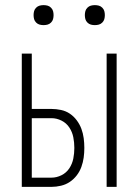

<svg xmlns="http://www.w3.org/2000/svg" viewBox="-20 -729 540 749"><path d="M396 0V-520H435V0ZM65 0V-520H104V-304H181Q199 -304 218 -300Q237 -296 252.5 -285.5Q268 -275 279.5 -259.5Q291 -244 297.5 -226.5Q304 -209 306.5 -190Q309 -171 309 -152Q309 -133 306.5 -114.5Q304 -96 297.5 -78Q291 -60 279.5 -45Q268 -30 252.5 -19.5Q237 -9 218 -4.5Q199 0 181 0ZM181 -36Q201 -36 220 -45.5Q239 -55 250.5 -72.5Q262 -90 266 -110.5Q270 -131 270 -152Q270 -173 266 -193.5Q262 -214 250.5 -231.5Q239 -249 220 -258.5Q201 -268 181 -268H104V-36ZM350 -631Q342 -631 334.5 -633Q327 -635 321 -641Q315 -647 313 -654.5Q311 -662 311 -670Q311 -678 313 -685.5Q315 -693 321 -699Q327 -705 334.5 -707Q342 -709 350 -709Q358 -709 365.5 -707Q373 -705 379 -699Q385 -693 387 -685.5Q389 -678 389 -670Q389 -662 387 -654.5Q385 -647 379 -641Q373 -635 365.5 -633Q358 -631 350 -631ZM150 -631Q142 -631 134.5 -633Q127 -635 121 -641Q115 -647 113 -654.5Q111 -662 111 -670Q111 -678 113 -685.5Q115 -693 121 -699Q127 -705 134.5 -707Q142 -709 150 -709Q158 -709 165.5 -707Q173 -705 179 -699Q185 -693 187 -685.5Q189 -678 189 -670Q189 -662 187 -654.5Q185 -647 179 -641Q173 -635 165.5 -633Q158 -631 150 -631Z"/></svg>

Font: Iosevka Term Curly Extralight
Style: Regular
Weight: 200
Designer: Belleve Invis
Foundry: Belleve Invis
Version: Version 32.3.0